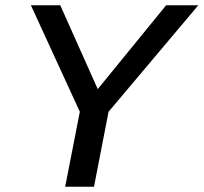

<svg xmlns="http://www.w3.org/2000/svg" viewBox="-20 -708 772 728"><path d="M391.6 -284.2 336.4 0H227.1L282.7 -284.2L97.2 -688H208.5L350.6 -370.1L609.9 -688H731.9Z"/></svg>

Font: Arimo Medium
Style: Italic
Weight: 500
Italic angle: -12°
Designer: Steve Matteson
Foundry: Monotype Imaging Inc.
Version: Version 1.33